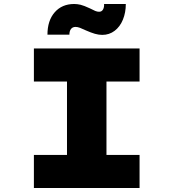

<svg xmlns="http://www.w3.org/2000/svg" viewBox="-20 -943 871 963"><path d="M150 0V-166H316V-534H150V-700H680V-534H514V-166H680V0ZM493 -768Q475 -768 456 -773.5Q437 -779 412 -790Q393 -799 381 -803.5Q369 -808 359 -808Q344 -808 336 -797.5Q328 -787 328 -769H218Q218 -840 254.5 -881.5Q291 -923 352 -923Q368 -923 384.5 -919Q401 -915 431 -901Q448 -892 458 -888Q468 -884 477 -884Q490 -884 496.5 -895Q503 -906 502 -923H611Q611 -880 596.5 -844.5Q582 -809 555 -788.5Q528 -768 493 -768Z"/></svg>

Font: Lexend Mega ExtraBold
Style: Regular
Weight: 800
Designer: Bonnie Shaver-Troup, Thomas Jockin
Foundry: Lexend
Version: Version 1.007